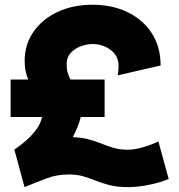

<svg xmlns="http://www.w3.org/2000/svg" viewBox="-20 -762 749 802"><path d="M258.3 -493.2Q258.3 -473.1 262.9 -457.8Q267.6 -442.4 274.4 -429.7H417V-273.4H317.4Q312.5 -252.9 303.7 -231.4Q294.9 -210 284.2 -189Q323.7 -187.5 352.5 -179.4Q381.3 -171.4 405.8 -161.4Q430.2 -151.4 455.6 -144Q481 -136.7 513.7 -136.7Q537.1 -136.7 563.5 -143.3Q589.8 -149.9 611.3 -158.2Q632.8 -166.5 641.6 -171.4L684.6 -14.6Q671.4 -8.3 644.3 -0.2Q617.2 7.8 583 13.7Q548.8 19.5 513.7 19.5Q469.7 19.5 438.5 11.5Q407.2 3.4 381.3 -6.8Q355.5 -17.1 329.1 -25.1Q302.7 -33.2 268.6 -33.2Q216.8 -33.2 174.1 -16.8Q131.3 -0.5 82.5 19.5L40 -137.2Q64.9 -153.8 89.6 -175.5Q114.3 -197.3 132.3 -222.2Q150.4 -247.1 155.8 -273.4H24.4V-429.7H98.1Q91.3 -445.3 87.2 -464.4Q83 -483.4 83 -507.8Q83 -576.2 119.9 -629.2Q156.7 -682.1 220.7 -712.2Q284.7 -742.2 366.7 -742.2Q448.7 -742.2 512.9 -711.2Q577.1 -680.2 614 -623.3Q650.9 -566.4 650.9 -488.3L471.7 -447.3Q471.7 -447.3 473.4 -457.3Q475.1 -467.3 475.1 -488.3Q475.1 -528.8 441.9 -553.5Q408.7 -578.1 366.7 -578.1Q343.8 -578.1 318.4 -569.1Q293 -560.1 275.6 -541.3Q258.3 -522.5 258.3 -493.2Z"/></svg>

Font: Giphurs Black
Style: Regular
Weight: 900
Version: Version 0.920; ttfautohint (v1.8.4.7-5d5b)